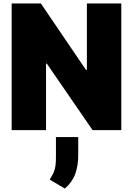

<svg xmlns="http://www.w3.org/2000/svg" viewBox="-20 -747 763 1102"><path d="M676.1 -727.3V0H511.4L248.6 -382.1H244.3V0H46.9V-727.3H214.5L473 -346.6H478.7V-727.3ZM429 39.8V136.4Q429.7 202.4 412.1 250.7Q394.5 299 352.3 335.2L265.6 284.1Q268.1 279.8 270.2 275.7Q272.4 271.7 274.5 268.1Q282.7 254.3 288.7 240.8Q294.7 227.3 298.1 206.3Q301.5 185.4 301.1 149.1V39.8Z"/></svg>

Font: Inter UI Black
Style: Regular
Weight: 900
Designer: Rasmus Andersson
Foundry: rsms
Version: 3.2;8d6f07862